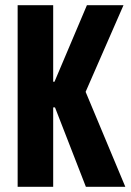

<svg xmlns="http://www.w3.org/2000/svg" viewBox="-20 -720 503 740"><path d="M48 0V-700H185V-405H190L315 -700H456L310 -366L463 0H311L192 -306H185V0Z"/></svg>

Font: Jockey One
Style: Regular
Weight: 400
Designer: TypeTogether
Foundry: TypeTogether
Version: Version 1.002